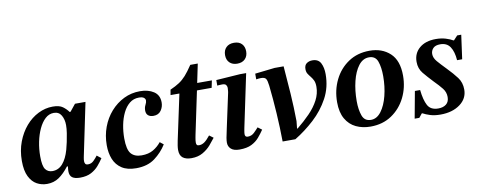

<svg xmlns="http://www.w3.org/2000/svg" viewBox="-61 -966 3145 1261"><g transform="rotate(-10 1511.5 -336.0)"><path d="M168 14Q131 14 100 -3Q69 -20 49.5 -59Q30 -98 30 -163Q30 -232 52 -290Q74 -348 110.5 -390.5Q147 -433 194 -456.5Q241 -480 291 -480Q335 -480 357.5 -463.5Q380 -447 395 -426H401L439 -473H509L437 -127Q437 -127 434.5 -114.5Q432 -102 432 -91Q432 -81 436.5 -73.5Q441 -66 455 -66Q477 -66 493 -82Q509 -98 520 -113L548 -91Q533 -68 513 -44.5Q493 -21 463 -5Q433 11 388 11Q354 11 336.5 -1.5Q319 -14 319 -45Q319 -52 320 -60Q321 -68 322 -76H315Q282 -33 247.5 -9.5Q213 14 168 14ZM217 -63Q258 -63 286 -95.5Q314 -128 330 -185Q336 -206 342 -234.5Q348 -263 352.5 -292Q357 -321 357 -345Q357 -383 341 -410.5Q325 -438 291 -438Q259 -438 234 -415Q209 -392 191 -353.5Q173 -315 163.5 -268Q154 -221 154 -172Q154 -108 170.5 -85.5Q187 -63 217 -63Z M762 14Q703 14 666.5 -10Q630 -34 613.5 -75Q597 -116 597 -168Q597 -232 618 -288.5Q639 -345 677 -388Q715 -431 765 -455.5Q815 -480 873 -480Q928 -480 964.5 -456Q1001 -432 1001 -383Q1001 -353 984 -329Q967 -305 933 -305Q911 -305 898 -316Q885 -327 885 -349Q885 -369 893.5 -385Q902 -401 902 -413Q902 -424 892 -432Q882 -440 859 -440Q823 -440 796.5 -418.5Q770 -397 752.5 -361Q735 -325 726.5 -281.5Q718 -238 718 -193Q718 -118 741.5 -90.5Q765 -63 812 -63Q858 -63 889.5 -81.5Q921 -100 943 -128L967 -109Q936 -59 887 -22.5Q838 14 762 14Z M1131 12Q1094 12 1073.5 -4Q1053 -20 1053 -57Q1053 -69 1055.5 -85.5Q1058 -102 1061 -116L1126 -420H1067L1073 -455Q1109 -471 1133.5 -487Q1158 -503 1179.5 -527Q1201 -551 1229 -593H1279L1253 -468H1351L1341 -420H1243L1183 -134Q1183 -134 1179.5 -115.5Q1176 -97 1176 -84Q1176 -75 1179.5 -69Q1183 -63 1195 -63Q1213 -63 1230 -74.5Q1247 -86 1270 -115L1297 -95Q1282 -75 1260.5 -50Q1239 -25 1207 -6.5Q1175 12 1131 12Z M1452 11Q1414 11 1395.5 -5.5Q1377 -22 1377 -48Q1377 -61 1380 -79.5Q1383 -98 1393 -142L1442 -370Q1442 -370 1443.5 -380Q1445 -390 1445 -402Q1445 -411 1439 -420.5Q1433 -430 1413 -430Q1400 -430 1390 -429Q1380 -428 1380 -428V-465L1540 -476H1581L1507 -124Q1507 -124 1504 -108Q1501 -92 1501 -82Q1501 -63 1520 -63Q1545 -63 1563 -80.5Q1581 -98 1593 -112L1620 -92Q1603 -67 1583 -43.5Q1563 -20 1532 -4.5Q1501 11 1452 11ZM1535 -547Q1503 -547 1484 -565.5Q1465 -584 1465 -616Q1465 -648 1484 -667Q1503 -686 1536 -686Q1570 -686 1588 -667Q1606 -648 1606 -617Q1606 -585 1587 -566Q1568 -547 1535 -547Z M1824 8H1739Q1738 -84 1732 -180.5Q1726 -277 1716 -368Q1712 -403 1704 -415Q1696 -427 1671 -427Q1658 -427 1639 -424V-462L1771 -477H1831Q1839 -381 1845 -291Q1851 -201 1852 -108L1847 -59H1851Q1898 -97 1936.5 -136.5Q1975 -176 1997.5 -219Q2020 -262 2020 -308Q2020 -335 2012 -351Q2004 -367 1994 -379Q1984 -391 1976.5 -403Q1969 -415 1969 -434Q1969 -460 1985 -471.5Q2001 -483 2023 -483Q2063 -483 2078.5 -453Q2094 -423 2094 -379Q2094 -291 2055 -219Q2016 -147 1954.5 -90.5Q1893 -34 1824 8Z M2326 12Q2272 12 2229 -8.5Q2186 -29 2161 -72.5Q2136 -116 2136 -184Q2136 -264 2169 -331.5Q2202 -399 2262.5 -439.5Q2323 -480 2404 -480Q2487 -480 2540 -431Q2593 -382 2593 -281Q2593 -202 2560 -135.5Q2527 -69 2467 -28.5Q2407 12 2326 12ZM2336 -31Q2375 -31 2404 -69.5Q2433 -108 2448.5 -169.5Q2464 -231 2464 -300Q2464 -359 2450 -398.5Q2436 -438 2393 -438Q2352 -438 2323 -400Q2294 -362 2279 -300.5Q2264 -239 2264 -169Q2264 -111 2278.5 -71Q2293 -31 2336 -31Z M2792 14Q2752 14 2723.5 5Q2695 -4 2675 -15H2671L2650 11H2619L2652 -168H2687Q2694 -101 2713.5 -64.5Q2733 -28 2784 -28Q2817 -28 2837 -44Q2857 -60 2857 -92Q2857 -124 2837 -149.5Q2817 -175 2784 -208Q2749 -245 2722.5 -277Q2696 -309 2696 -354Q2696 -411 2736.5 -445.5Q2777 -480 2846 -480Q2882 -480 2911.5 -471Q2941 -462 2959 -451H2963L2989 -479H3016L2994 -319H2960Q2956 -376 2934.5 -408.5Q2913 -441 2869 -441Q2836 -441 2821 -425Q2806 -409 2806 -387Q2806 -361 2827.5 -336Q2849 -311 2884 -275Q2922 -236 2947.5 -202Q2973 -168 2973 -121Q2973 -61 2922 -23.5Q2871 14 2792 14Z"/></g></svg>

Font: STIX Two Text SemiBold
Style: Italic
Weight: 600
Italic angle: -12°
Designer: Ross Mills, John Hudson & Paul Hanslow, Tiro Typeworks Ltd; with prior portions MicroPress Inc. and Coen Hoffman, Elsevi
Foundry: Tiro Typeworks Ltd
Version: Version 2.13 b171